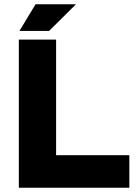

<svg xmlns="http://www.w3.org/2000/svg" viewBox="-20 -887 650 907"><path d="M69 0V-700H245V-154H591V0ZM72 -741 148 -867H339L212 -741Z"/></svg>

Font: REM
Style: Bold
Weight: 700
Designer: Octavio Pardo
Foundry: Ashler Design
Version: Version 1.005;gftools[0.9.28]